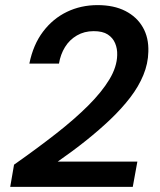

<svg xmlns="http://www.w3.org/2000/svg" viewBox="-20 -732 626 752"><path d="M20 0 35 -87Q126 -151 199.5 -208.5Q273 -266 326 -319Q379 -372 408.5 -421Q438 -470 439 -516Q440 -541 431 -562.5Q422 -584 402 -597Q382 -610 347 -610Q310 -610 281 -593Q252 -576 234.5 -547.5Q217 -519 211 -483H95Q110 -557 148.5 -608Q187 -659 242 -685.5Q297 -712 362 -712Q426 -712 471 -689Q516 -666 539.5 -625Q563 -584 561 -529Q560 -483 541.5 -438Q523 -393 490 -350Q457 -307 413 -265Q369 -223 317 -181.5Q265 -140 206 -99H518L500 0Z"/></svg>

Font: DM Sans 17pt SemiBold
Style: Italic
Weight: 600
Italic angle: -10°
Version: Version 4.004;gftools[0.9.30]